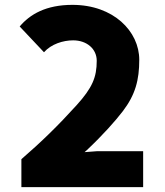

<svg xmlns="http://www.w3.org/2000/svg" viewBox="-20 -770 680 790"><path d="M378 -520C378 -452 360 -409 295 -337C218 -252 149 -185 68 -115V0H569V-148H381L328 -144L337 -152C405 -216 455 -273 485 -312C537 -380 553 -441 553 -524C553 -641 447 -750 278 -750C169 -750 103 -711 61 -661L161 -555C191 -589 240 -604 281 -604C337 -604 378 -569 378 -520Z"/></svg>

Font: Kreadon Extra Bold
Style: Regular
Weight: 800
Designer: kohakuno
Foundry: StudioGnu
Version: Version 1.000;Glyphs 3.1.2 (3151)